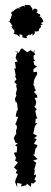

<svg xmlns="http://www.w3.org/2000/svg" viewBox="-20 -797 220 827"><path d="M90 -640C86 -633 90 -636 108 -651C101 -639 108 -647 110 -647C107 -639 113 -653 123 -652C115 -644 122 -659 120 -643C136 -654 128 -662 129 -664C131 -659 141 -662 147 -663C147 -671 148 -671 155 -681C150 -685 157 -674 157 -680C155 -693 151 -688 165 -691C150 -701 158 -697 167 -703C163 -717 160 -721 155 -721C162 -728 164 -724 150 -724C161 -738 141 -740 141 -736C150 -740 138 -745 134 -738C148 -751 134 -753 144 -753C136 -757 129 -767 120 -751C120 -761 119 -757 118 -764C113 -765 111 -771 114 -763C113 -775 110 -777 91 -775C90 -778 88 -777 84 -769C94 -765 78 -770 85 -762C84 -777 82 -773 61 -763C75 -758 54 -760 59 -764C59 -760 52 -763 60 -763C46 -758 37 -752 38 -746C40 -750 40 -751 29 -745C29 -736 26 -733 36 -740C24 -740 37 -740 28 -725C25 -731 31 -716 26 -716C19 -719 29 -708 17 -703C16 -707 21 -709 19 -705C34 -691 28 -687 36 -685C31 -683 22 -679 29 -685C37 -666 41 -664 41 -676C40 -656 47 -656 35 -652C38 -654 55 -647 51 -644C52 -656 47 -649 66 -638C63 -647 63 -653 59 -649C68 -649 80 -649 76 -637C86 -632 93 -632 98 -636ZM132 -580 125 -571 112 -581 97 -572C90 -578 82 -583 75 -589L69 -585L61 -570L43 -574L58 -575L51 -563L47 -547L56 -532L44 -530L47 -513L48 -502L39 -501L43 -498L48 -470L44 -471L51 -455L41 -444L55 -431L50 -433V-425L53 -413L48 -392L51 -387L44 -371L48 -356L52 -357L54 -348L57 -322L53 -321L49 -305L48 -295L58 -293L50 -271L46 -263H45L52 -256L53 -246L49 -234L50 -217L48 -219L39 -202L47 -182L57 -180L45 -171L54 -165L52 -141H46L40 -138L51 -112L48 -116L45 -105L57 -97L40 -76L53 -64L48 -51L57 -48L51 -32L48 -26L45 -13L54 10V-9L74 -5L70 6L93 1L96 -6L113 8L115 -9L123 -6L136 -17L128 -24L135 -38L134 -46L126 -43L130 -60L128 -68C131 -77 133 -87 136 -96L122 -106V-105L142 -112L122 -131H128L133 -158H136L141 -172L126 -177L138 -198L127 -202L140 -212L124 -221V-226L126 -232L130 -253L141 -267L132 -266L134 -286L142 -287L137 -295L132 -319L139 -328L135 -329L128 -338L133 -342L136 -359L129 -376H141L139 -387L126 -401L135 -408L128 -419L130 -422L124 -431L127 -452L132 -463L140 -477L139 -488L124 -486V-499L140 -511L128 -517L124 -533L131 -536L125 -543V-558L132 -562L124 -577Z"/></svg>

Font: Charger Distortion
Style: 1
Weight: 400
Designer: Jasper
Foundry: Cannot Into Space Fonts
Version: Version 0.98